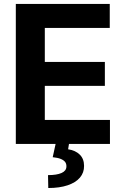

<svg xmlns="http://www.w3.org/2000/svg" viewBox="-20 -727 628 970"><path d="M59.9 -707H534.5V-585.8H206.4V-414.1H509.8V-293.3H206.4V-121.2H535.5V0H59.9ZM329 -2.9 324.1 27.2Q360.9 32.6 382.8 54Q404.7 75.4 404.7 110.9Q405.2 145 383.9 170.2Q362.6 195.3 321.7 209.1Q280.7 222.9 223.9 222.9L222.6 157.7Q266.6 157.7 290.8 147Q315 136.3 315.5 114.9Q316.1 100.4 308.8 91Q301.4 81.7 286.4 75.7Q271.3 69.7 246.3 67.2L261.6 -2.9Z"/></svg>

Font: Pretendard JP Variable
Style: Regular
Weight: 400
Designer: Base glyphs from Inter by Rasmus Andersson; Hangul glyphs from Noto Sans CJK(Source Han Sans) by Jang Soo-young and Kang
Foundry: Kil Hyung-jin
Version: Version 1.307;Glyphs 3.2 (3192)